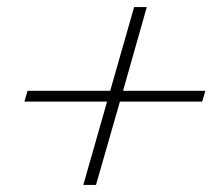

<svg xmlns="http://www.w3.org/2000/svg" viewBox="-20 -626 615 541"><path d="M357.9 -606H393.6L326.7 -370.1H558.6L549.8 -339.8H317.9L250.5 -105H214.8L281.7 -339.8H48.8L57.6 -370.1H290.5Z"/></svg>

Font: TypoPRO Playfair Display SC
Style: Bold Italic
Weight: 700
Italic angle: -14.9847°
Designer: Claus Eggers Sørensen
Foundry: Claus Eggers Sørensen
Version: Version 1.004;PS 001.004;hotconv 1.0.70;makeotf.lib2.5.58329